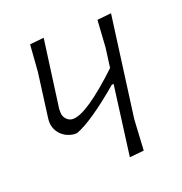

<svg xmlns="http://www.w3.org/2000/svg" viewBox="-92 -541 595 627"><g transform="rotate(-20 205.0 -227.5)"><path d="M125 -459 93 -223V-211Q93 -197 102.5 -187Q112 -177 125 -177Q173 -177 295 -292L304 -360L310 -454L359 -459L312 -108L306 -1L256 4L288 -239H282Q177 -150 121 -129H110Q81 -133 64 -152.5Q47 -172 48 -199L49 -209L69 -360L76 -454Z"/></g></svg>

Font: Alegreya Sans Light
Style: Italic
Weight: 300
Italic angle: -7°
Designer: Juan Pablo del Peral
Foundry: Huerta Tipografica
Version: Version 2.007